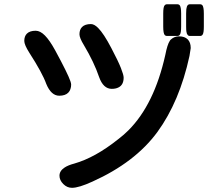

<svg xmlns="http://www.w3.org/2000/svg" viewBox="-20 -813 1040 900"><path d="M406.2 -700.2Q421.9 -700.2 439.9 -682.1Q466.3 -655.8 502 -587.4Q533.7 -527.3 546.6 -494.6Q559.6 -461.9 559.6 -449.2Q559.6 -414.6 534.7 -402.8Q522 -396.5 503.9 -396.5Q464.4 -396.5 444.8 -451.2Q420.9 -521.5 373.5 -601.1Q352.5 -635.3 352.5 -652.3Q352.5 -674.3 364.7 -686.5Q378.4 -700.2 406.2 -700.2ZM147.5 -668.9Q168.5 -668.9 190.7 -646.5Q212.9 -624 238.3 -577.6Q298.3 -467.3 310.1 -432.1Q313.5 -422.4 313.5 -416.7Q313.5 -411.1 312.7 -405.8Q312 -400.4 310.1 -395.5Q307.1 -385.7 299.8 -378.4Q285.6 -364.3 257.8 -364.3Q219.7 -364.3 196.8 -419.9Q178.7 -470.7 117.7 -565.4Q93.8 -603 93.8 -621.1Q93.8 -643.1 106 -655.3Q119.6 -668.9 147.5 -668.9ZM745.1 -749Q745.1 -765.6 746.8 -775.4Q748.5 -785.2 752.7 -789.1Q756.8 -793 761.7 -793H812.5Q817.4 -793 821.8 -789.1Q829.1 -781.2 829.1 -749V-688.5Q829.1 -659.7 823.7 -651.4Q819.3 -644.5 812.5 -644.5H761.7Q756.8 -644.5 752.4 -648.4Q745.1 -656.2 745.1 -688.5ZM852.5 -749Q852.5 -763.7 853.3 -768.8Q854 -773.9 854.5 -775.4Q856 -785.2 860.1 -789.1Q864.3 -793 869.1 -793H918.9Q923.8 -793 928.2 -789.1Q935.5 -781.2 935.5 -749V-688.5Q935.5 -659.7 930.2 -651.4Q925.8 -644.5 918.9 -644.5H869.1Q864.3 -644.5 861.1 -647.7Q857.9 -650.9 856.4 -654.1Q855 -657.2 853.8 -664.6Q852.5 -671.9 852.5 -688.5ZM819.3 -642.6Q845.7 -642.6 859.9 -628.4Q874 -614.3 874 -587.9V-587.4L868.2 -550.8Q821.8 -336.9 717.8 -194.3Q613.3 -51.8 413.6 38.1Q349.6 67.4 317.4 67.4Q294.4 67.4 276.6 49.6Q258.8 31.7 258.8 10.7Q258.8 -11.7 282.2 -27.3Q298.8 -38.6 328.6 -46.4Q425.8 -74.2 533.7 -160.2Q549.3 -172.4 559.8 -181.4Q570.3 -190.4 582 -202.1Q703.1 -323.2 754.9 -555.7Q764.2 -604 775.9 -621.6Q778.3 -626 781.7 -628.4Q797.4 -642.6 819.3 -642.6Z"/></svg>

Font: YuPearl-SemiBold
Style: SemiBold
Weight: 600
Designer: Max Yao
Foundry: Max-Everyday
Version: Version 1.011; ttfautohint (v1.8.3)